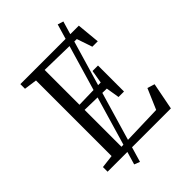

<svg xmlns="http://www.w3.org/2000/svg" viewBox="-268 -948 1154 1154"><g transform="rotate(-45 309.0 -371.0)"><path d="M180.5 82 450.5 -838 487 -826.5 216 96ZM120 -49.5V-692L38 -703.5V-743H535L549 -596H503L469.5 -694.5L201.5 -700V-404L386.5 -408.5L400.5 -492H447V-271H400.5L386.5 -356.5L201.5 -360.5V-47L505.5 -56L561.5 -186.5L608 -172L574.5 0H36.5V-39.5Z"/></g></svg>

Font: Merriweather 36pt Light
Style: Regular
Weight: 300
Designer: Eben Sorkin
Foundry: Eben Sorkin
Version: Version 2.100